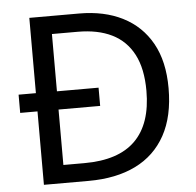

<svg xmlns="http://www.w3.org/2000/svg" viewBox="-51 -766 833 818"><g transform="rotate(-5 365.0 -357.0)"><path d="M317 -714Q424 -714 503 -674Q582 -634 625.5 -556.5Q669 -479 669 -364Q669 -244 624.5 -163Q580 -82 496.5 -41Q413 0 295 0H104V-314H30V-392H104V-714ZM304 -637H194V-392H372V-314H194V-77H284Q430 -77 502 -148.5Q574 -220 574 -361Q574 -456 542 -517Q510 -578 450 -607.5Q390 -637 304 -637Z"/></g></svg>

Font: Noto Sans Myanmar
Style: Regular
Weight: 400
Designer: Monotype Design Team
Foundry: Monotype Imaging Inc.
Version: Version 2.107